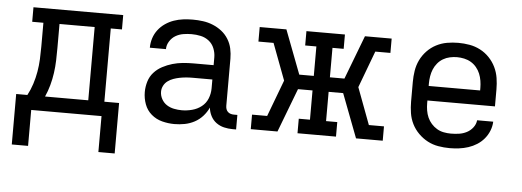

<svg xmlns="http://www.w3.org/2000/svg" viewBox="-48 -659 2646 974"><g transform="rotate(5 1275.0 -172.5)"><path d="M38 183V-74H95Q110 -102 120 -133Q130 -164 135.5 -196Q141 -228 142.5 -260.5Q144 -293 144 -325V-446H87V-520H544V-447H487V-74H562V183H479V0H121V183ZM185 -74H405V-447H226V-325Q226 -293 225 -261Q224 -229 219.5 -197Q215 -165 206.5 -134Q198 -103 185 -74Z M851 8H850Q819 8 788 0Q757 -8 733 -28.5Q709 -49 698 -79Q687 -109 687 -141Q687 -168 695 -194.5Q703 -221 721 -241Q739 -261 763.5 -274Q788 -287 814 -294.5Q840 -302 866.5 -304.5Q893 -307 921 -307H1023V-347Q1023 -370 1014 -392.5Q1005 -415 986.5 -429.5Q968 -444 945 -449Q922 -454 898 -454Q877 -454 856 -450.5Q835 -447 817 -436.5Q799 -426 787 -407Q775 -388 775 -367H693Q693 -392 700.5 -415.5Q708 -439 723 -458.5Q738 -478 758.5 -492Q779 -506 802 -514Q825 -522 849.5 -525Q874 -528 898 -528Q924 -528 950 -524.5Q976 -521 1000.5 -511Q1025 -501 1045.5 -485Q1066 -469 1080 -446.5Q1094 -424 1099.5 -398.5Q1105 -373 1105 -347V-108Q1105 -99 1107.5 -91Q1110 -83 1116 -77Q1122 -71 1130.5 -68.5Q1139 -66 1147 -66H1165V8H1147Q1125 8 1103.5 3Q1082 -2 1064 -15Q1046 -28 1035.5 -48.5Q1025 -69 1023 -91Q1012 -67 994 -47Q976 -27 952.5 -14.5Q929 -2 903 3Q877 8 851 8ZM882 -65Q908 -65 934.5 -72Q961 -79 982 -95.5Q1003 -112 1013 -137Q1023 -162 1023 -189V-234H921Q904 -234 888 -232.5Q872 -231 856.5 -228Q841 -225 825.5 -219.5Q810 -214 797 -204.5Q784 -195 776.5 -180.5Q769 -166 769 -150Q769 -130 779 -112Q789 -94 805.5 -83.5Q822 -73 842 -69Q862 -65 882 -65Z M1239 0V-74H1316L1386 -260L1316 -446H1239V-520H1375L1460 -297H1534V-447H1477V-520H1673V-447H1616V-297H1690L1775 -520H1911V-447H1834L1764 -260L1834 -73H1911V0H1775L1690 -223H1616V-74H1673V0H1477V-74H1534V-223H1460L1375 0Z M2252 8Q2223 8 2194 3Q2165 -2 2139.5 -15.5Q2114 -29 2093 -50Q2072 -71 2059 -97Q2046 -123 2041.5 -152Q2037 -181 2037 -210V-310Q2037 -339 2041.5 -367.5Q2046 -396 2058.5 -422Q2071 -448 2091.5 -469.5Q2112 -491 2138 -504.5Q2164 -518 2192.5 -523Q2221 -528 2250 -528Q2279 -528 2307.5 -523Q2336 -518 2362 -504.5Q2388 -491 2408.5 -469.5Q2429 -448 2441.5 -422Q2454 -396 2458.5 -367.5Q2463 -339 2463 -310V-223H2119V-210Q2119 -191 2122 -172.5Q2125 -154 2132.5 -137Q2140 -120 2152.5 -106Q2165 -92 2181 -82.5Q2197 -73 2215.5 -69.5Q2234 -66 2252 -66Q2273 -66 2293.5 -69Q2314 -72 2332.5 -81.5Q2351 -91 2364 -108Q2377 -125 2379 -145H2461Q2460 -121 2451 -98.5Q2442 -76 2426.5 -57.5Q2411 -39 2390.5 -26Q2370 -13 2347 -5.5Q2324 2 2300 5Q2276 8 2252 8ZM2119 -297H2381V-310Q2381 -328 2378 -346.5Q2375 -365 2368 -382Q2361 -399 2349 -413.5Q2337 -428 2321 -437.5Q2305 -447 2286.5 -451Q2268 -455 2250 -455Q2232 -455 2213.5 -451Q2195 -447 2179 -437.5Q2163 -428 2151 -413.5Q2139 -399 2132 -382Q2125 -365 2122 -346.5Q2119 -328 2119 -310Z"/></g></svg>

Font: Iosevka Plex Etoile
Style: Regular
Weight: 400
Designer: Belleve Invis
Foundry: Belleve Invis
Version: Version 25.1.1; ttfautohint (v1.8.4)